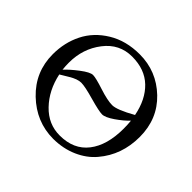

<svg xmlns="http://www.w3.org/2000/svg" viewBox="-156 -863 1076 1076"><g transform="rotate(45 381.5 -325.0)"><path d="M395 -24.9Q504.9 -24.9 563 -99.6Q621.1 -174.3 621.1 -305.2Q621.1 -336.4 618.2 -366.2Q590.8 -336.9 546.9 -306.6Q502.9 -276.4 478.5 -276.4Q454.1 -276.4 377.4 -297.9Q300.8 -319.8 271 -319.8Q241.2 -319.8 199.7 -294.4Q183.1 -285.2 168 -275.4Q152.8 -265.6 150.9 -265.1Q172.9 -161.1 238.8 -92.8Q304.7 -24.4 395 -24.9ZM205.6 -543Q142.1 -460.9 142.1 -350.1Q142.1 -322.3 145 -296.9Q171.9 -326.7 218.3 -361.8Q264.6 -397 287.1 -397Q309.6 -397 377 -375Q444.8 -353 482.4 -353Q520 -353 611.8 -404.8Q591.8 -507.8 530.8 -566.4Q469.7 -625 369.1 -625Q268.6 -625 205.6 -543ZM44.9 -319.8Q44.9 -412.6 83.5 -489.3Q122.1 -566.4 202.1 -615.2Q282.2 -664.1 390.1 -664.1Q523.9 -664.1 621.1 -571.3Q717.8 -478.5 717.8 -336.4Q717.8 -193.8 631.8 -92.8Q590.8 -43.9 525.9 -15.1Q460.9 13.7 381.8 14.2Q247.1 13.7 146 -83Q44.9 -179.7 44.9 -319.8Z"/></g></svg>

Font: EBGaramond
Style: Regular
Weight: 400
Version: Version 000.012g